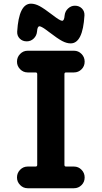

<svg xmlns="http://www.w3.org/2000/svg" viewBox="-20 -1000 540 1020"><path d="M122.1 -780.3Q99.6 -780.3 85 -794.9Q70.3 -809.6 71.3 -832Q80.1 -980.5 144.5 -980.5Q166 -980.5 189.9 -967.8Q213.9 -955.1 259.8 -919.9Q298.8 -889.6 310.1 -889.6Q321.3 -889.6 323.2 -917Q325.2 -939.5 341.3 -954.6Q357.4 -969.7 377.9 -969.7Q400.4 -969.7 415 -955.1Q429.7 -940.4 428.7 -918Q419.9 -769.5 355.5 -769.5Q334 -769.5 310.1 -782.2Q286.1 -794.9 240.2 -830.1Q201.2 -860.4 189.9 -860.4Q178.7 -860.4 176.8 -833Q174.8 -810.5 159.2 -795.4Q143.6 -780.3 122.1 -780.3ZM373 -730.5Q396.5 -730.5 413.1 -713.4Q429.7 -696.3 429.7 -672.9V-671.9Q429.7 -648.4 413.1 -631.8Q396.5 -615.2 373 -615.2H331.1Q322.3 -615.2 322.3 -606.4V-124Q322.3 -115.2 331.1 -115.2H373Q396.5 -115.2 413.1 -98.1Q429.7 -81.1 429.7 -57.6V-56.6Q429.7 -33.2 413.1 -16.6Q396.5 0 373 0H127Q103.5 0 86.9 -17.1Q70.3 -34.2 70.3 -56.6V-57.6Q70.3 -81.1 86.9 -98.1Q103.5 -115.2 127 -115.2H168.9Q177.7 -115.2 177.7 -124V-606.4Q177.7 -615.2 168.9 -615.2H127Q103.5 -615.2 86.9 -632.3Q70.3 -649.4 70.3 -671.9V-672.9Q70.3 -696.3 86.9 -713.4Q103.5 -730.5 127 -730.5Z"/></svg>

Font: Rounded Mgen+ 1m bold
Style: Bold
Weight: 700
Designer: [Source Han Sans]
Ryoko NISHIZUKA  (kana & ideographs); Paul D. Hunt (Latin, Greek & Cyrillic); Wenlong ZHANG  (bopomofo
Version: Version 1.059.20150602